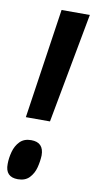

<svg xmlns="http://www.w3.org/2000/svg" viewBox="-102 -778 408 823"><g transform="rotate(10 102.0 -366.5)"><path d="M26 -261 97 -740H220L131 -261ZM-16 -50Q-16 -76 -8.5 -103.5Q-1 -131 17 -149.5Q35 -168 66 -168Q121 -168 121 -111Q120 -85 113 -58Q106 -31 88 -12Q70 7 38 7Q-17 7 -16 -50Z"/></g></svg>

Font: Georama ExtraCondensed
Style: Bold Italic
Weight: 700
Width: 2
Italic angle: -9°
Designer: Jean-Baptiste Levee
Foundry: Production Type
Version: Version 1.000